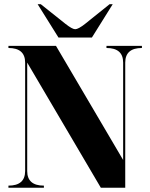

<svg xmlns="http://www.w3.org/2000/svg" viewBox="-20 -879 704 899"><path d="M332 -742.2Q346.7 -742.2 378.9 -767.6L493.2 -859.4H507.8L410.2 -703.1H253.9L156.2 -859.4H170.9L286.1 -767.6Q318.4 -742.2 332 -742.2ZM566.4 -113.3Q566.4 -113.3 566.4 0H452.1L107.4 -585.9V-78.1Q107.4 -9.8 185.5 -9.8V0H19.5V-9.8Q97.7 -9.8 97.7 -78.1V-585.9Q97.7 -654.3 19.5 -654.3V-664.1H242.2L556.6 -129.9V-585.9Q556.6 -654.3 478.5 -654.3V-664.1H644.5V-654.3Q566.4 -654.3 566.4 -585.9Z"/></svg>

Font: spinweradC
Style: Bold
Weight: 700
Width: 7
Version: Version 0.3